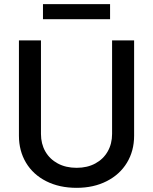

<svg xmlns="http://www.w3.org/2000/svg" viewBox="-20 -904 746 936"><path d="M633.8 -707V-242.2Q633.8 -168.5 598.9 -110.8Q564 -53.2 500.2 -20.8Q436.5 11.7 353.5 11.7Q269.5 11.7 205.6 -20.5Q141.6 -52.7 106.9 -110.6Q72.3 -168.5 72.3 -242.2V-707H179.7V-251Q179.7 -203.1 200.9 -165.8Q222.2 -128.4 261.5 -107.2Q300.8 -85.9 353.5 -85.9Q405.8 -85.9 444.8 -107.2Q483.9 -128.4 505.1 -165.8Q526.4 -203.1 526.4 -251V-707ZM516.6 -810.5H189.5V-883.8H516.6Z"/></svg>

Font: Pretendard Medium
Style: Regular
Weight: 500
Designer: Base glyphs from Inter by Rasmus Andersson; Hangeul glyphs from Noto Sans CJK(Source Han Sans) by Jang Soo-young and Kan
Foundry: Kil Hyung-jin
Version: Version 1.309